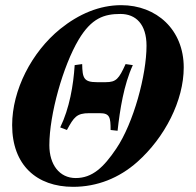

<svg xmlns="http://www.w3.org/2000/svg" viewBox="-20 -705 758 743"><path d="M547 -528C547 -415 497 -229 430 -130C381 -57 337 -16 273 -16C210 -16 171 -68 171 -143C171 -262 224 -450 284 -551C334 -635 383 -651 446 -651C506 -651 547 -611 547 -528ZM691 -444C691 -590 586 -685 449 -685C365 -685 285 -651 213 -593C102 -503 27 -356 27 -221C27 -66 122 18 263 18C356 18 441 -16 511 -78C618 -173 691 -316 691 -444ZM466 -457C440 -400 430 -387 389 -387H355C304 -387 299 -403 298 -457L269 -453C264 -375 249 -286 213 -212L239 -202C266 -252 277 -267 325 -267H366C405 -267 408 -251 408 -202L435 -199C444 -280 459 -377 494 -453Z"/></svg>

Font: XITS
Style: Bold Italic
Weight: 700
Italic angle: -16.33°
Designer: MicroPress Inc., with final additions and corrections provided by Coen Hoffman, Elsevier (retired)
Version: Version 1.302